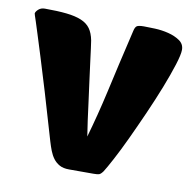

<svg xmlns="http://www.w3.org/2000/svg" viewBox="-67 -618 693 685"><g transform="rotate(10 280.0 -275.0)"><path d="M270 -127Q282 -169 292.5 -210Q303 -251 313.5 -297.5Q324 -344 336.5 -399.5Q349 -455 366 -526Q369 -540 375 -544.5Q381 -549 401 -549Q416 -549 441 -548Q466 -547 490 -541Q514 -535 531.5 -523Q549 -511 549 -490Q549 -473 537 -435Q525 -397 506 -348.5Q487 -300 463.5 -247Q440 -194 418 -147Q396 -100 377 -64.5Q358 -29 349 -15Q341 -4 335 -2Q329 0 315 0H226Q205 0 191.5 -7.5Q178 -15 169 -27Q160 -39 154 -54.5Q148 -70 143 -87Q114 -187 92.5 -258.5Q71 -330 56 -378Q41 -426 32 -454.5Q23 -483 18 -498.5Q13 -514 11 -519.5Q9 -525 9 -527Q10 -534 19 -542Q28 -550 42 -550Q88 -550 120.5 -546.5Q153 -543 174.5 -534Q196 -525 207.5 -509Q219 -493 224 -467Q225 -460 228 -439Q231 -418 234.5 -388.5Q238 -359 243 -323.5Q248 -288 252.5 -252.5Q257 -217 261.5 -184Q266 -151 270 -127Z"/></g></svg>

Font: PoetsenOne
Style: Regular
Weight: 400
Designer: Rodrigo Fuenzalida, Pablo Impallari
Foundry: Pablo Impallari, Rodrigo Fuenzalida
Version: Version 1.000; ttfautohint (v0.8) -G 200 -r 50